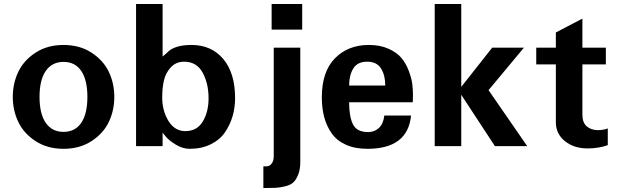

<svg xmlns="http://www.w3.org/2000/svg" viewBox="-20 -742 3132 975"><path d="M532.7 -377Q560.5 -318.4 560.5 -250Q560.5 -181.6 532.7 -123Q504.9 -64.5 444.8 -25.4Q384.8 13.7 302.7 13.7Q220.7 13.7 160.6 -25.4Q100.6 -64.5 72.8 -123Q44.9 -181.6 44.9 -250Q44.9 -318.4 72.8 -377Q100.6 -435.5 160.6 -474.6Q220.7 -513.7 302.7 -513.7Q384.8 -513.7 444.8 -474.6Q504.9 -435.5 532.7 -377ZM392.6 -118.2Q423.8 -164.1 423.8 -250Q423.8 -335.9 392.6 -381.8Q361.3 -427.7 302.7 -427.7Q244.1 -427.7 212.4 -381.8Q180.7 -335.9 180.7 -250Q180.7 -164.1 212.4 -118.2Q244.1 -72.3 302.7 -72.3Q361.3 -72.3 392.6 -118.2Z M1173.8 -243.2Q1173.8 -195.3 1161.1 -151.9Q1148.4 -108.4 1122.6 -70.3Q1096.7 -32.2 1050.3 -9.3Q1003.9 13.7 943.4 13.7Q908.2 13.7 874 -6.8Q839.8 -27.3 822.3 -47.9L805.7 -68.4V0H670.9V-721.7H805.7V-455.1Q823.2 -468.8 836.4 -481.9Q849.6 -495.1 879.4 -504.4Q909.2 -513.7 952.1 -513.7Q1053.7 -513.7 1113.8 -442.4Q1173.8 -371.1 1173.8 -243.2ZM1039.1 -243.2Q1039.1 -318.4 1008.8 -373.5Q978.5 -428.7 915 -428.7Q874 -428.7 847.7 -400.4Q821.3 -372.1 812.5 -334Q803.7 -295.9 803.7 -247.1Q803.7 -179.7 835.4 -127.9Q867.2 -76.2 920.9 -76.2Q980.5 -76.2 1009.8 -125Q1039.1 -173.8 1039.1 -243.2Z M1514.6 -591.8H1359.4V-721.7H1514.6ZM1504.9 80.1Q1504.9 118.2 1494.6 144Q1484.4 169.9 1470.2 183.6Q1456.1 197.3 1428.2 204.1Q1400.4 210.9 1378.4 211.9Q1356.4 212.9 1317.4 212.9V102.5Q1331.1 103.5 1341.3 101.6Q1351.6 99.6 1360.8 86.9Q1370.1 74.2 1370.1 49.8V-500H1504.9Z M2077.1 -260.7Q2077.1 -260.7 2076.2 -222.7H1752.9Q1752.9 -149.4 1772.5 -110.4Q1792 -71.3 1849.6 -71.3Q1881.8 -71.3 1904.3 -92.3Q1926.8 -113.3 1931.6 -155.3H2067.4Q2050.8 13.7 1845.7 13.7Q1782.2 13.7 1735.8 -7.3Q1689.5 -28.3 1663.6 -65.9Q1637.7 -103.5 1626 -148.4Q1614.3 -193.4 1614.3 -248Q1614.3 -377.9 1680.7 -445.8Q1747.1 -513.7 1853.5 -513.7Q1910.2 -513.7 1952.6 -494.6Q1995.1 -475.6 2018.1 -448.2Q2041 -420.9 2055.2 -383.8Q2069.3 -346.7 2073.2 -317.9Q2077.1 -289.1 2077.1 -260.7ZM1936.5 -307.6Q1936.5 -359.4 1915 -394Q1893.6 -428.7 1844.7 -428.7Q1794.9 -428.7 1773.9 -394Q1752.9 -359.4 1752.9 -307.6Z M2657.2 0H2493.2L2322.3 -260.7V0H2187.5V-721.7H2322.3V-300.8L2479.5 -500H2640.6L2460.9 -284.2Z M3066.4 -4.9Q3019.5 11.7 2963.9 11.7Q2894.5 11.7 2848.6 -25.4Q2802.7 -62.5 2802.7 -121.1V-415H2703.1V-500H2802.7V-577.1L2937.5 -647.5V-500H3056.6V-415H2937.5V-159.2Q2937.5 -119.1 2960 -100.1Q2982.4 -81.1 3016.6 -81.1Q3043.9 -81.1 3066.4 -89.8Z"/></svg>

Font: FreeUniversal
Style: Bold
Weight: 700
Version: Version 1.001